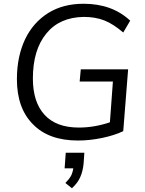

<svg xmlns="http://www.w3.org/2000/svg" viewBox="-20 -740 771 1022"><path d="M410 -371H662L636 -42Q591 -20 525 -6Q491 1 459 4.5Q427 8 395 8Q239 8 155 -79Q70 -164 70 -319Q70 -439 114 -532Q157 -621 237 -671Q316 -720 425 -720Q577 -720 673 -630L636 -567Q610 -589 585.5 -605Q561 -621 536 -631Q488 -650 426 -650Q297 -648 227 -562Q155 -475 155 -322Q155 -197 217 -129Q279 -61 400 -61Q482 -61 565 -89L581 -306H404ZM429 73 425 131Q421 172 407 203Q395 232 363 262L328 234Q347 215 358 196Q367 178 370 156H324L330 73Z"/></svg>

Font: PRinguin Sans
Style: Italic
Weight: 400
Designer: Vernon Adams
Foundry: Vernon Adams
Version: ""